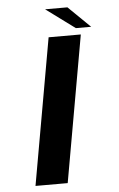

<svg xmlns="http://www.w3.org/2000/svg" viewBox="-56 -843 545 882"><g transform="rotate(-5 216.5 -402.0)"><path d="M71.5 0H220L339.5 -675H191ZM319.5 -706H390L289 -804.5H186Z"/></g></svg>

Font: Anybody ExtraExpanded Medium
Style: Italic
Weight: 500
Width: 8
Italic angle: -10°
Version: Version 1.113;gftools[0.9.25]